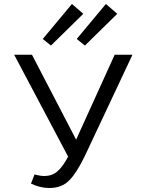

<svg xmlns="http://www.w3.org/2000/svg" viewBox="-20 -932 718 961"><path d="M643 -658 405 -152Q364 -67 326.5 -29Q289 9 227 9Q181 9 135 -13L153 -59Q181 -51 202 -51Q240 -51 267 -74Q294 -97 321 -148L51 -658H140L361 -233L554 -658ZM194 -737 340 -912 397 -863 235 -704ZM364 -737 510 -912 567 -863 405 -704Z"/></svg>

Font: Ysabeau Medium
Style: Regular
Weight: 500
Designer: Christian Thalmann (Catharsis Fonts)
Version: Version 0.003